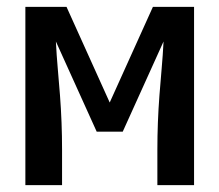

<svg xmlns="http://www.w3.org/2000/svg" viewBox="-20 -540 640 560"><path d="M54 0V-520H174L300 -241L426 -520H546V0H439V-104Q439 -143 440.5 -182.5Q442 -222 445 -261.5Q448 -301 451.5 -340Q455 -379 457 -419L338 -156H262L143 -419Q145 -379 148.5 -340Q152 -301 155 -261.5Q158 -222 159.5 -182.5Q161 -143 161 -104V0Z"/></svg>

Font: Iosevka Custom SmBdEx
Style: Regular
Weight: 600
Width: 7
Monospace: yes
Designer: Belleve Invis
Foundry: Belleve Invis
Version: Version 11.2.4; ttfautohint (v1.8.4)